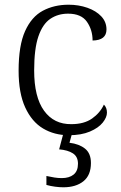

<svg xmlns="http://www.w3.org/2000/svg" viewBox="-20 -564 512 815"><path d="M272 10Q211 10 163 -18.5Q115 -47 87 -108Q59 -169 59 -264Q59 -371 86.5 -432Q114 -493 162 -518.5Q210 -544 271 -544Q314 -544 351 -531Q388 -518 410 -494.5Q432 -471 432 -439Q432 -393 373 -392Q373 -437 349 -471.5Q325 -506 269 -506Q226 -506 193.5 -484Q161 -462 143 -409.5Q125 -357 125 -265Q125 -152 167 -94Q209 -36 283 -37Q337 -37 371 -61Q405 -85 421 -120Q434 -107 434 -86Q434 -66 416 -43.5Q398 -21 361.5 -5.5Q325 10 272 10ZM249 231Q233 231 214 228.5Q195 226 177 221V183Q195 187 211 189.5Q227 192 242 192Q274 192 292.5 177Q311 162 311 131Q311 101 289.5 87Q268 73 231 70L252 -9H289L275 42Q316 47 341 67Q366 87 366 128Q366 180 334 205.5Q302 231 249 231Z"/></svg>

Font: Noto Serif Myanmar Light
Style: Regular
Weight: 300
Designer: Ben Mitchell and the Monotype Design Team
Foundry: Monotype Imaging Inc.
Version: Version 2.106; ttfautohint (v1.8.4.7-5d5b)